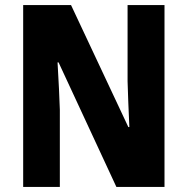

<svg xmlns="http://www.w3.org/2000/svg" viewBox="-20 -827 736 754"><path d="M626 -93V-807H481V-508C482 -457 485 -403 488 -328H484L259 -807H71V-93H215V-396C213 -445 211 -504 206 -582H210L437 -93Z"/></svg>

Font: Noto Sans Kannada UI Condensed ExtraBold
Style: Regular
Weight: 800
Width: 3
Designer: Jelle Bosma - Monotype Design Team
Foundry: Monotype Imaging Inc.
Version: Version 2.005